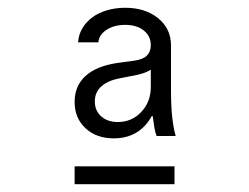

<svg xmlns="http://www.w3.org/2000/svg" viewBox="-20 -724 640 494"><path d="M368 -608Q368 -591 358 -581Q348 -571 326 -568L282 -562Q228 -554 200 -528.5Q172 -503 172 -462Q172 -420 200 -394Q228 -368 273 -368Q324 -368 355 -403Q386 -438 386 -497L354 -425H373Q375 -409 377 -396.5Q379 -384 383 -374H432Q426 -395 423 -423.5Q420 -452 420 -490V-607Q420 -650 387 -677Q354 -704 302 -704Q277 -704 255 -697.5Q233 -691 217 -679Q201 -667 191.5 -650.5Q182 -634 181 -615H233Q235 -635 254.5 -647.5Q274 -660 302 -660Q332 -660 350 -645.5Q368 -631 368 -608ZM368 -561V-500Q368 -462 343.5 -436Q319 -410 283 -410Q257 -410 240.5 -424.5Q224 -439 224 -463Q224 -487 241 -502Q258 -517 290 -523L331 -531Q361 -537 377 -551.5Q393 -566 393 -589ZM172 -250H429V-296H172Z"/></svg>

Font: CommitMonoV142 ExtLt
Style: Regular
Weight: 200
Monospace: yes
Designer: Eigil Nikolajsen
Foundry: Eigil Nikolajsen
Version: Version 1.142